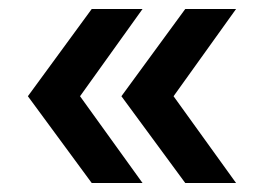

<svg xmlns="http://www.w3.org/2000/svg" viewBox="-20 -481 575 427"><path d="M42 -267 184 -461H297L158 -267L297 -74H184ZM250 -267 392 -461H505L366 -267L505 -74H392Z"/></svg>

Font: mBank SemiBold
Style: Regular
Weight: 600
Designer: Julieta Ulanovsky
Foundry: Julieta Ulanovsky
Version: Version 7.200